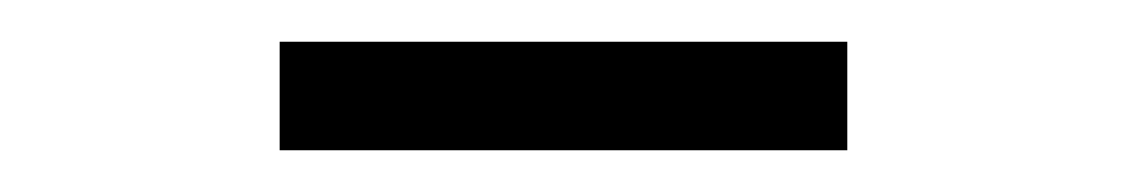

<svg xmlns="http://www.w3.org/2000/svg" viewBox="-20 -663 540 92"><path d="M114 -591V-643H386V-591Z"/></svg>

Font: Spectral SC Medium
Style: Regular
Weight: 500
Designer: Jean-Baptiste Levee
Foundry: Production Type
Version: Version 2.001